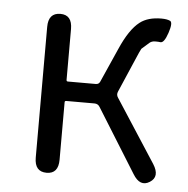

<svg xmlns="http://www.w3.org/2000/svg" viewBox="-45 -598 638 650"><g transform="rotate(5 274.0 -273.5)"><path d="M136 0Q95 0 95 -48V-492Q95 -540 136 -540Q176 -540 176 -492V-319Q176 -314 181 -314H276Q286 -314 290 -323L341 -438Q371 -507 405 -533Q432 -554 478 -554Q497 -554 507.5 -549Q518 -544 506 -508Q494 -472 481 -474Q476 -475 464 -475Q452 -475 444.5 -468.5Q437 -462 419 -446Q417 -444 397 -397L353 -295Q348 -284 355 -274L493 -61Q519 -20 487 0Q455 20 430 -21L295 -238Q289 -248 277 -248H181Q176 -248 176 -243V-48Q176 0 136 0Z"/></g></svg>

Font: Resource Han Rounded JP Normal
Style: Regular
Weight: 350
Designer: Cyano Hao (round all glyphs); Ryoko NISHIZUKA 西塚涼子 (kana, bopomofo & ideographs); Paul D. Hunt (Latin, Greek & Cyrillic)
Foundry: Cyano Hao
Version: 0.990